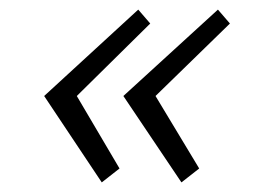

<svg xmlns="http://www.w3.org/2000/svg" viewBox="-20 -450 539 400"><path d="M358 -70 237 -250 434 -430 459 -401 304 -250 395 -99ZM192 -70 72 -250 268 -430 293 -401 140 -250 229 -99Z"/></svg>

Font: Epunda Slab Light
Style: Italic
Weight: 300
Italic angle: -12°
Designer: Simon Atzbach
Foundry: typofactur
Version: Version 1.102